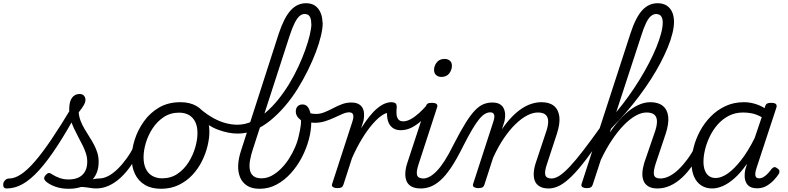

<svg xmlns="http://www.w3.org/2000/svg" viewBox="-201 -1154 4894 1193"><path d="M-159 17Q-174 17 -178.5 7.5Q-183 -2 -180.5 -14Q-178 -26 -168 -35.5Q-158 -45 -143 -45Q-110 -45 -71 -70.5Q-32 -96 15 -150Q62 -204 120 -290Q178 -376 250 -496L289 -475Q217 -342 156 -248.5Q95 -155 42 -96.5Q-11 -38 -60 -10.5Q-109 17 -159 17ZM226 19Q178 19 140.5 5Q103 -9 83 -28Q73 -38 73.5 -47.5Q74 -57 84 -68Q95 -79 103.5 -79Q112 -79 124 -70Q144 -57 169.5 -48Q195 -39 224 -39Q282 -39 311.5 -68Q341 -97 341 -149Q341 -175 333 -200.5Q325 -226 312 -251.5Q299 -277 285 -303.5Q271 -330 258 -357.5Q245 -385 237 -414Q229 -443 229 -474Q229 -523 246.5 -546.5Q264 -570 293 -570Q312 -570 321 -559Q330 -548 330 -534Q330 -519 319.5 -500.5Q309 -482 288 -456Q290 -429 299.5 -404Q309 -379 323 -355Q337 -331 352.5 -307Q368 -283 381.5 -258Q395 -233 403.5 -206Q412 -179 412 -148Q412 -71 361.5 -26Q311 19 226 19ZM397 17Q379 17 358.5 13.5Q338 10 314 8Q290 6 259 10L285 -15Q315 -25 339.5 -31.5Q364 -38 382.5 -41.5Q401 -45 415 -45Q424 -45 427 -35.5Q430 -26 427 -14Q424 -2 416.5 7.5Q409 17 397 17Z M396 17Q383 17 377.5 7.5Q372 -2 374 -14Q376 -26 386 -35.5Q396 -45 414 -45Q442 -45 471 -60Q500 -75 528.5 -102.5Q557 -130 584 -167Q611 -204 634 -249Q640 -261 651 -260.5Q662 -260 669.5 -251.5Q677 -243 673 -231Q646 -174 615 -128.5Q584 -83 549 -50.5Q514 -18 475.5 -0.5Q437 17 396 17Z M799 19Q740 19 699 -5.5Q658 -30 637.5 -73.5Q617 -117 617 -172Q617 -226 636 -286Q655 -346 693 -399.5Q731 -453 787.5 -486Q844 -519 920 -519Q978 -519 1018.5 -496Q1059 -473 1079.5 -431.5Q1100 -390 1100 -335Q1100 -295 1088.5 -247Q1077 -199 1053.5 -152Q1030 -105 994 -66.5Q958 -28 909 -4.5Q860 19 799 19ZM807 -46Q861 -46 902 -74Q943 -102 970.5 -145.5Q998 -189 1012 -237.5Q1026 -286 1026 -327Q1026 -368 1012.5 -396Q999 -424 973.5 -439Q948 -454 912 -454Q858 -454 816.5 -426.5Q775 -399 747 -356Q719 -313 705 -265.5Q691 -218 691 -177Q691 -136 704.5 -106.5Q718 -77 744.5 -61.5Q771 -46 807 -46Z M1276 -324Q1219 -324 1155 -347.5Q1091 -371 1024 -430Q1014 -439 1013.5 -448.5Q1013 -458 1020 -464.5Q1027 -471 1035.5 -473.5Q1044 -476 1051 -471Q1090 -439 1128 -418.5Q1166 -398 1203 -388.5Q1240 -379 1274 -379Q1320 -379 1364 -399Q1408 -419 1449.5 -454.5Q1491 -490 1528 -536Q1565 -582 1596.5 -634Q1628 -686 1653 -740Q1678 -794 1696 -844.5Q1714 -895 1724 -937.5Q1734 -980 1734 -1009Q1734 -1023 1744 -1030Q1754 -1037 1768.5 -1037Q1783 -1037 1793.5 -1030Q1804 -1023 1804 -1009Q1804 -977 1793 -930.5Q1782 -884 1761.5 -830Q1741 -776 1712 -717Q1683 -658 1647.5 -601Q1612 -544 1569.5 -494.5Q1527 -445 1479.5 -406Q1432 -367 1381 -345.5Q1330 -324 1276 -324Z M1412 19Q1364 19 1334 -0.5Q1304 -20 1290.5 -53Q1277 -86 1279 -128.5Q1281 -171 1297 -219L1531 -945Q1564 -1044 1604.5 -1089Q1645 -1134 1701 -1134Q1734 -1134 1756 -1119Q1778 -1104 1790.5 -1076Q1803 -1048 1803 -1009Q1803 -993 1792.5 -985.5Q1782 -978 1767.5 -978Q1753 -978 1743 -985.5Q1733 -993 1733 -1009Q1733 -1028 1728.5 -1041Q1724 -1054 1715 -1060.5Q1706 -1067 1692 -1067Q1675 -1067 1660 -1054Q1645 -1041 1630 -1011.5Q1615 -982 1598 -930L1370 -226Q1359 -193 1353 -160.5Q1347 -128 1351 -102Q1355 -76 1372.5 -61Q1390 -46 1424 -46Q1457 -46 1487.5 -62.5Q1518 -79 1545.5 -106.5Q1573 -134 1595 -168.5Q1617 -203 1633 -240.5Q1649 -278 1656 -313Q1659 -327 1662.5 -343Q1666 -359 1668 -376Q1670 -393 1669 -407Q1652 -420 1644.5 -433Q1637 -446 1637 -462Q1637 -481 1648 -493Q1659 -505 1678 -505Q1693 -505 1703.5 -497Q1714 -489 1720.5 -474Q1727 -459 1730 -439Q1733 -419 1733 -394Q1733 -344 1718 -287.5Q1703 -231 1675 -177Q1647 -123 1607 -78.5Q1567 -34 1518 -7.5Q1469 19 1412 19Z M1754 -391Q1734 -391 1718 -396Q1702 -401 1691 -405L1695 -465Q1708 -458 1723.5 -452Q1739 -446 1762 -446Q1789 -446 1816 -457Q1843 -468 1869.5 -482Q1896 -496 1923.5 -506.5Q1951 -517 1981 -517Q1990 -517 1994 -507.5Q1998 -498 1996.5 -486Q1995 -474 1988 -465Q1981 -456 1968 -456Q1950 -456 1927 -446Q1904 -436 1877.5 -423.5Q1851 -411 1820 -401Q1789 -391 1754 -391Z M1894 15Q1880 15 1869 9Q1858 3 1863 -12L1989 -400Q1998 -428 1993 -442Q1988 -456 1969 -456Q1957 -456 1952 -465Q1947 -474 1949 -486Q1951 -498 1959 -507.5Q1967 -517 1981 -517Q2008 -517 2025 -508.5Q2042 -500 2051 -484.5Q2060 -469 2061 -448Q2062 -427 2058 -405L2043 -357Q2070 -400 2095 -431Q2120 -462 2144.5 -482Q2169 -502 2190.5 -510.5Q2212 -519 2231 -519Q2246 -519 2252 -509.5Q2258 -500 2255.5 -487Q2253 -474 2243 -464Q2233 -454 2217 -454Q2196 -454 2168.5 -434.5Q2141 -415 2110 -378.5Q2079 -342 2047 -289.5Q2015 -237 1986 -171L1933 -7Q1930 4 1921.5 9.5Q1913 15 1894 15Z M2289 -345Q2257 -345 2237 -361Q2217 -377 2209.5 -403Q2202 -429 2204 -462L2226 -519Q2247 -519 2256 -512.5Q2265 -506 2264 -485Q2262 -465 2262.5 -449.5Q2263 -434 2267.5 -423Q2272 -412 2281 -406Q2290 -400 2304 -400Q2326 -400 2351 -413.5Q2376 -427 2402.5 -451Q2429 -475 2455 -505Q2463 -514 2472 -508Q2481 -502 2486 -490.5Q2491 -479 2484 -470Q2451 -434 2419.5 -405.5Q2388 -377 2356 -361Q2324 -345 2289 -345Z M2413 17Q2378 17 2356 5Q2334 -7 2325 -29Q2316 -51 2317.5 -80Q2319 -109 2330 -142L2444 -489Q2448 -505 2456 -510Q2464 -515 2481 -515Q2505 -515 2512.5 -507Q2520 -499 2514 -484L2401 -137Q2384 -87 2390.5 -66Q2397 -45 2431 -45Q2443 -45 2448.5 -35.5Q2454 -26 2452 -14Q2450 -2 2440.5 7.5Q2431 17 2413 17ZM2541 -676Q2523 -676 2509.5 -687Q2496 -698 2496 -720Q2496 -745 2513 -766.5Q2530 -788 2562 -788Q2580 -788 2593.5 -777.5Q2607 -767 2607 -745Q2607 -720 2590.5 -698Q2574 -676 2541 -676Z M2413 17Q2402 17 2398.5 7.5Q2395 -2 2398 -14Q2401 -26 2409.5 -35.5Q2418 -45 2430 -45Q2447 -45 2468 -56Q2489 -67 2512.5 -91Q2536 -115 2562 -155.5Q2588 -196 2617 -255Q2660 -339 2692.5 -391Q2725 -443 2752.5 -470.5Q2780 -498 2805.5 -507.5Q2831 -517 2856 -517Q2867 -517 2870 -507.5Q2873 -498 2870 -486Q2867 -474 2860.5 -465Q2854 -456 2845 -456Q2830 -456 2813.5 -447Q2797 -438 2778 -415.5Q2759 -393 2734.5 -352Q2710 -311 2678 -248Q2637 -165 2602 -113Q2567 -61 2535 -33Q2503 -5 2473.5 6Q2444 17 2413 17Z M3208 17Q3174 17 3152.5 4.5Q3131 -8 3122.5 -29.5Q3114 -51 3115.5 -79.5Q3117 -108 3128 -142L3195 -343Q3206 -378 3205 -403Q3204 -428 3188.5 -441.5Q3173 -455 3141 -455Q3110 -455 3075 -437Q3040 -419 3003 -383.5Q2966 -348 2930.5 -296Q2895 -244 2863 -174L2809 -7Q2806 4 2797.5 9.5Q2789 15 2770 15Q2756 15 2745 9Q2734 3 2739 -12L2865 -400Q2874 -428 2869 -442Q2864 -456 2845 -456Q2833 -456 2828 -465Q2823 -474 2824.5 -486Q2826 -498 2834.5 -507.5Q2843 -517 2857 -517Q2885 -517 2902 -508Q2919 -499 2927.5 -483Q2936 -467 2937.5 -446.5Q2939 -426 2934 -402L2918 -351Q2948 -395 2979 -427Q3010 -459 3041 -479.5Q3072 -500 3103 -509.5Q3134 -519 3163 -519Q3213 -519 3241 -496Q3269 -473 3274.5 -429.5Q3280 -386 3259 -322L3198 -136Q3181 -87 3187.5 -66Q3194 -45 3226 -45Q3238 -45 3243 -35.5Q3248 -26 3246 -14Q3244 -2 3234.5 7.5Q3225 17 3208 17Z M3208 17Q3192 17 3186.5 7.5Q3181 -2 3184.5 -14Q3188 -26 3199 -35.5Q3210 -45 3226 -45Q3249 -45 3276.5 -63Q3304 -81 3340.5 -120Q3377 -159 3425 -221.5Q3473 -284 3535 -371Q3546 -385 3556.5 -381Q3567 -377 3571 -364Q3575 -351 3564 -337Q3496 -236 3444.5 -168Q3393 -100 3352 -59.5Q3311 -19 3276.5 -1Q3242 17 3208 17Z M3883 17Q3850 17 3828.5 4.5Q3807 -8 3798 -30Q3789 -52 3790.5 -80Q3792 -108 3802 -142L3871 -343Q3882 -378 3881 -403Q3880 -428 3864.5 -441.5Q3849 -455 3816 -455Q3784 -455 3748.5 -435Q3713 -415 3676 -377.5Q3639 -340 3602 -285Q3565 -230 3531 -158L3523 -221Q3564 -298 3604.5 -354Q3645 -410 3685 -446.5Q3725 -483 3764 -501Q3803 -519 3840 -519Q3889 -519 3917.5 -496Q3946 -473 3951 -429.5Q3956 -386 3935 -322L3873 -137Q3857 -87 3863 -66Q3869 -45 3902 -45Q3914 -45 3919 -35.5Q3924 -26 3922 -14Q3920 -2 3910.5 7.5Q3901 17 3883 17ZM3443 15Q3429 15 3418.5 9Q3408 3 3413 -12L3716 -945Q3748 -1044 3788.5 -1089Q3829 -1134 3885 -1134Q3918 -1134 3940.5 -1120Q3963 -1106 3975 -1080Q3987 -1054 3987 -1018Q3987 -987 3977 -946Q3967 -905 3948 -859Q3929 -813 3902.5 -762.5Q3876 -712 3842.5 -660Q3809 -608 3770 -556Q3731 -504 3687 -453.5Q3643 -403 3596 -355L3482 -7Q3479 4 3470.5 9.5Q3462 15 3443 15ZM3628 -457Q3668 -505 3704.5 -556Q3741 -607 3773 -659Q3805 -711 3831.5 -762Q3858 -813 3877 -859.5Q3896 -906 3906.5 -945.5Q3917 -985 3917 -1015Q3917 -1031 3912.5 -1043Q3908 -1055 3898.5 -1061Q3889 -1067 3876 -1067Q3859 -1067 3843.5 -1054Q3828 -1041 3813.5 -1011.5Q3799 -982 3783 -931Z M3884 17Q3871 17 3865.5 7.5Q3860 -2 3862 -14Q3864 -26 3874 -35.5Q3884 -45 3902 -45Q3930 -45 3959 -60Q3988 -75 4016.5 -102.5Q4045 -130 4072 -167Q4099 -204 4122 -249Q4128 -261 4139 -260.5Q4150 -260 4157.5 -251.5Q4165 -243 4161 -231Q4134 -174 4103 -128.5Q4072 -83 4037 -50.5Q4002 -18 3963.5 -0.5Q3925 17 3884 17Z M4224 17Q4185 17 4156 -2Q4127 -21 4111.5 -56.5Q4096 -92 4096 -141Q4096 -187 4109 -238.5Q4122 -290 4148.5 -339.5Q4175 -389 4214.5 -429.5Q4254 -470 4306 -494.5Q4358 -519 4422 -519Q4455 -519 4488 -509.5Q4521 -500 4550 -482L4553 -493Q4558 -507 4566.5 -511Q4575 -515 4590 -515Q4614 -515 4621 -506.5Q4628 -498 4622 -482L4499 -108Q4493 -90 4492 -75.5Q4491 -61 4497 -53.5Q4503 -46 4515 -46Q4530 -46 4544 -54.5Q4558 -63 4570.5 -76.5Q4583 -90 4593 -104Q4600 -112 4608 -115Q4616 -118 4627 -109Q4641 -101 4642 -92Q4643 -83 4639 -75Q4628 -57 4608.5 -36Q4589 -15 4563 0.5Q4537 16 4504 16Q4476 16 4459.5 6.5Q4443 -3 4435 -19.5Q4427 -36 4426 -57Q4425 -78 4430 -101Q4433 -109 4435.5 -118Q4438 -127 4440 -136Q4401 -80 4363 -46.5Q4325 -13 4290 2Q4255 17 4224 17ZM4170 -149Q4170 -119 4178.5 -96Q4187 -73 4204 -60.5Q4221 -48 4246 -48Q4281 -48 4321 -76Q4361 -104 4404 -159Q4447 -214 4488 -296L4532 -426Q4499 -444 4471.5 -449.5Q4444 -455 4417 -455Q4367 -455 4327.5 -434.5Q4288 -414 4258.5 -380.5Q4229 -347 4209.5 -306.5Q4190 -266 4180 -225Q4170 -184 4170 -149Z"/></svg>

Font: Playwrite CU Light
Style: Regular
Weight: 300
Designer: Veronika Burian, José Scaglione
Foundry: TypeTogether
Version: Version 1.002